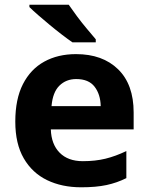

<svg xmlns="http://www.w3.org/2000/svg" viewBox="-20 -786 631 816"><path d="M303 -556Q416 -556 482 -491.5Q548 -427 548 -308V-236H196Q198 -173 233.5 -137Q269 -101 332 -101Q385 -101 428 -111.5Q471 -122 517 -144V-29Q477 -9 432.5 0.5Q388 10 325 10Q243 10 180 -20.5Q117 -51 81 -113Q45 -175 45 -269Q45 -365 77.5 -428.5Q110 -492 168 -524Q226 -556 303 -556ZM304 -450Q261 -450 232.5 -422Q204 -394 199 -335H408Q407 -385 382 -417.5Q357 -450 304 -450ZM272 -766Q287 -744 307.5 -716.5Q328 -689 349.5 -663.5Q371 -638 387 -619V-606H288Q269 -619 243.5 -638.5Q218 -658 191.5 -680Q165 -702 142 -722Q119 -742 105 -756V-766Z"/></svg>

Font: Noto IKEA Latin
Style: Bold
Weight: 700
Designer: Monotype Design Team
Foundry: Monotype Imaging Inc.
Version: Version 1.0